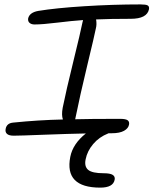

<svg xmlns="http://www.w3.org/2000/svg" viewBox="-20 -673 702 879"><path d="M43 -51.8Q21 -51.8 12 -60.1Q2.9 -68.4 5.9 -83Q10.7 -109.4 41 -111.8Q155.3 -123.5 268.1 -126Q260.7 -145.5 267.1 -180.2Q282.7 -257.8 315.7 -391.6Q348.6 -525.4 357.9 -571.8Q359.9 -577.6 359.9 -581.1Q309.1 -577.6 241.7 -569.3Q174.3 -561 138.2 -561Q123.5 -561 115.2 -568.4Q106.9 -575.7 108.9 -588.9Q115.2 -615.7 154.8 -623Q234.9 -636.2 365.7 -644.5Q496.6 -652.8 623 -652.8Q647.9 -652.8 656 -648.2Q664.1 -643.6 662.1 -630.9Q653.3 -586.9 578.1 -586.9Q484.4 -586.9 419.9 -584Q423.8 -561 418.9 -543Q413.6 -515.1 379.9 -375.5Q346.2 -235.8 325.2 -131.8Q325.2 -128.9 324.2 -127Q390.1 -128.9 529.8 -128.9Q555.7 -128.9 564.5 -122.3Q573.2 -115.7 570.8 -103Q567.9 -85.4 547.9 -74.2Q527.8 -63 492.2 -63H477.1L475.1 -62Q434.1 -45.9 406.7 -13.7Q379.4 18.6 372.1 56.2Q365.2 88.9 383.5 104.5Q401.9 120.1 454.1 120.1Q484.4 120.1 496.1 127.7Q507.8 135.3 504.9 149.9Q498 186 439 186Q273.9 186 301.8 44.9Q313.5 -14.6 373 -62Q293.9 -60.5 182.1 -56.2Q70.3 -51.8 43 -51.8Z"/></svg>

Font: Shantell Sans Irregular Bouncy
Style: Italic
Weight: 300
Italic angle: -11.31°
Designer: Stephen Nixon, Anya Danilova, Shantell Martin
Foundry: Arrow Type
Version: Version 1.006;[9816181b4]